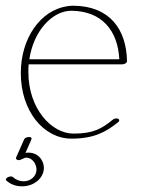

<svg xmlns="http://www.w3.org/2000/svg" viewBox="-36 -475 491 670"><path d="M-13.4 155.7C-0.7 166.4 16.3 175.2 40.8 175.2C84.7 175.2 117.1 144.8 117.1 111.1C117.1 103.6 115.5 95.9 112 88.3C104.7 72.6 89.6 57.5 62.2 57.5C59.3 57.5 55.4 58 53 58.5L73.5 11.6C74 10.4 74.2 9.4 74.2 8.5C74.2 4.7 70.2 3.1 65.4 3.1C58.8 3.1 50.6 6 48.6 10.6L20.2 74.6C19.3 76.6 19.8 80 22.7 81.9C24.7 83.3 26.9 83.8 29.1 83.8C37.9 83.8 47.7 75.1 55.9 75.1C68.1 75.1 80.3 83.9 86.7 97.1C89.9 104 91.3 110.7 91.3 116.8C91.3 140.7 70 157.6 47.1 157.6C32 157.6 20.2 152.7 9 143C7.2 141.3 4.6 140.7 1.8 140.7C-6 140.7 -15.6 146 -15.6 151.5C-15.6 152.9 -14.9 154.3 -13.4 155.7ZM66.4 -268.1C81.5 -369.1 145.5 -431.6 203.6 -437C206.5 -437.5 210 -437.5 212.9 -437.5C318.8 -436.5 375 -369.6 380.4 -268.1ZM64 -250.5H390.6C397.9 -250.5 405.8 -254.9 407.2 -259.8V-261.7C405.3 -371.1 348.1 -454.1 219.7 -455.1C212.4 -455.1 204.6 -454.1 197.3 -453.1C105 -438.5 36.6 -341.8 36.6 -219.7C36.6 -88.4 115.7 8.8 213.4 8.8C292.5 8.8 334 -14.6 376.5 -48.8C381.3 -52.7 381.3 -58.1 376.5 -60.5C371.6 -63 362.8 -61.5 357.9 -57.6C318.4 -25.4 289.6 -8.8 220.2 -8.8C145 -8.8 63 -94.2 63 -223.6C63 -232.9 63 -241.7 64 -250.5Z"/></svg>

Font: WireWyrm
Style: Light
Weight: 200
Version: Version 001.000